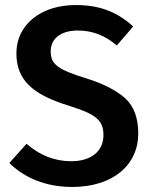

<svg xmlns="http://www.w3.org/2000/svg" viewBox="-20 -726 600 761"><path d="M280 -706C143 -706 45 -629 45 -515C45 -411 106 -352 253 -307C362 -273 390 -249 390 -190C390 -125 339 -87 263 -87C194 -87 138 -111 85 -156L17 -80C77 -21 161 15 266 15C429 15 528 -73 528 -197C528 -258 511 -304 477 -336C442 -367 391 -394 323 -415C206 -451 181 -472 181 -523C181 -575 224 -605 288 -605C345 -605 394 -587 443 -546L508 -621C445 -678 377 -706 280 -706Z"/></svg>

Font: Fira Sans Medium
Style: Regular
Weight: 500
Designer: Carrois Corporate & Edenspiekermann AG
Foundry: Carrois Corporate GbR & Edenspiekermann AG
Version: Version 4.203